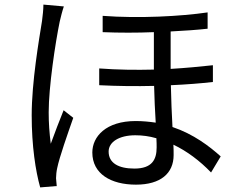

<svg xmlns="http://www.w3.org/2000/svg" viewBox="-20 -784 1040 836"><path d="M169 -764C169 -743 166 -716 163 -693C150 -612 118 -427 118 -282C118 -148 135 -39 155 32L227 26L224 -8C224 -20 226 -39 229 -52C239 -101 275 -202 299 -271L257 -304C241 -264 217 -203 201 -158C195 -207 192 -247 192 -295C192 -406 221 -598 240 -690C244 -708 252 -739 258 -756ZM662 -142C662 -89 642 -50 565 -50C496 -50 453 -74 453 -124C453 -166 499 -195 569 -195C600 -195 630 -191 661 -182C662 -166 662 -152 662 -142ZM907 -500C852 -494 790 -488 723 -484V-647C784 -650 839 -654 884 -659V-730C768 -713 586 -703 427 -715V-644C499 -641 577 -641 650 -644V-481C573 -479 492 -480 412 -486V-413C491 -409 573 -408 651 -410C652 -358 655 -300 658 -250C630 -254 602 -257 571 -257C441 -257 382 -189 382 -120C382 -27 463 20 572 20C679 20 736 -29 736 -109C736 -122 736 -137 735 -154C794 -126 850 -84 899 -33L941 -103C892 -147 823 -200 731 -231C728 -288 725 -352 724 -413C792 -416 855 -421 907 -427Z"/></svg>

Font: Source Han Sans KR Regular
Style: Regular
Weight: 400
Designer: Ryoko NISHIZUKA (kana & ideographs); Paul D. Hunt (Latin, Greek & Cyrillic); Wenlong ZHANG (bopomofo); Sandoll Communica
Foundry: Adobe Systems Incorporated
Version: Version 1.004;PS 1.004;hotconv 1.0.82;makeotf.lib2.5.63406